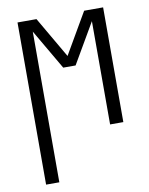

<svg xmlns="http://www.w3.org/2000/svg" viewBox="-83 -581 666 857"><g transform="rotate(-10 250.0 -152.5)"><path d="M56 215V-520H142L250 -334L358 -520H444V0H384V-468L278 -286H222L116 -468V215Z"/></g></svg>

Font: Iosevka SS18 Light
Style: Regular
Weight: 300
Monospace: yes
Designer: Belleve Invis
Foundry: Belleve Invis
Version: Version 25.1.1; ttfautohint (v1.8.4)